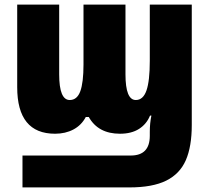

<svg xmlns="http://www.w3.org/2000/svg" viewBox="-20 -573 913 837"><path d="M78 105H550Q633 105 633 19V2Q633 -36 640 -69H634Q619 -32 586 -11Q553 10 503 10Q408 10 367 -63H354Q335 -27 300 -8.5Q265 10 220 10Q55 10 55 -193V-553H238V-249Q238 -137 284 -137Q316 -137 330 -175Q344 -213 344 -292V-553H527V-249Q527 -137 572 -137Q604 -137 618.5 -178.5Q633 -220 633 -308V-553H816V-28Q816 66 790 125.5Q764 185 704.5 214.5Q645 244 544 244H78Z"/></svg>

Font: Noto Sans Display Black Narrow
Style: Regular
Weight: 900
Width: 4
Designer: Monotype Design team
Foundry: Monotype Imaging Inc.
Version: Version 1.000